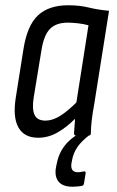

<svg xmlns="http://www.w3.org/2000/svg" viewBox="-20 -515 445 729"><path d="M125 8Q72 8 50 -31Q28 -70 40 -145L69 -328Q83 -418 124 -456.5Q165 -495 239 -495Q282 -495 316.5 -486.5Q351 -478 394 -474L338 -121Q331 -83 328 -56Q325 -29 325 -9Q325 0 315 0H270Q261 0 261 -9Q262 -22 263 -36Q264 -50 265 -64Q232 -31 197.5 -11.5Q163 8 125 8ZM153 -57Q179 -57 207.5 -74.5Q236 -92 270 -126L316 -419Q298 -424 276.5 -426.5Q255 -429 237 -429Q193 -429 169.5 -405Q146 -381 137 -322L108 -145Q101 -102 111 -79.5Q121 -57 153 -57ZM256 194Q217 194 201.5 173.5Q186 153 193 118L196 104Q204 64 229 34Q254 4 300 -19L322 -4Q291 19 274.5 42.5Q258 66 253 96L251 107Q247 139 276 139Q282 139 287 138Q292 137 297 136Q307 134 305 144L299 181Q298 190 290 191Q282 192 274 193Q266 194 256 194Z"/></svg>

Font: Sofia Sans Condensed
Style: Italic
Weight: 400
Italic angle: -9°
Designer: Botio Nikoltchev, Ani Petrova
Foundry: lettersoup
Version: Version 4.101